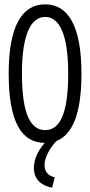

<svg xmlns="http://www.w3.org/2000/svg" viewBox="-20 -647 415 884"><path d="M232 169C200 163 185 141 185 113C185 81 206 38 240 2C314 -27 355 -124 355 -308C355 -525 295 -627 188 -627C80 -627 20 -525 20 -308C20 -85 79 10 186 11C153 48 136 88 136 127C136 178 170 208 220 217ZM188 -48C123 -48 81 -117 81 -308C81 -490 123 -569 188 -569C253 -569 294 -490 294 -308C294 -117 253 -48 188 -48Z"/></svg>

Font: Inconsolata Condensed Thin
Style: Regular
Weight: 100
Width: 3
Monospace: yes
Designer: Raph Levien, Cyreal, Brenton Simpson
Foundry: Raph Levien, Cyreal, Google
Version: Version 3.100